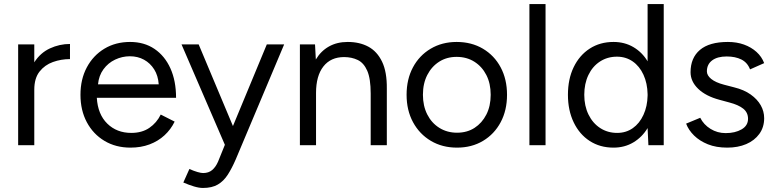

<svg xmlns="http://www.w3.org/2000/svg" viewBox="-20 -720 3847 952"><path d="M70 0V-500H150V-411Q180 -458 227.5 -480Q275 -502 327 -502V-427Q283 -427 242.5 -412.5Q202 -398 176 -365Q150 -332 150 -275V0Z M627 12Q554 12 498 -21.5Q442 -55 410.5 -114Q379 -173 379 -250Q379 -327 410.5 -386Q442 -445 497.5 -478.5Q553 -512 625 -512Q695 -512 746 -477.5Q797 -443 825 -381Q853 -319 853 -235H460Q465 -153 512 -107Q559 -61 631 -61Q684 -61 720.5 -86Q757 -111 777 -152L846 -117Q827 -78 795.5 -49Q764 -20 721.5 -4Q679 12 627 12ZM466 -302H767Q764 -345 744.5 -376Q725 -407 694 -424Q663 -441 624 -441Q586 -441 551 -424.5Q516 -408 493 -376.5Q470 -345 466 -302Z M986 212Q967 212 942 204.5Q917 197 889 185L919 118Q942 128 959.5 133Q977 138 987 138Q1014 138 1031.5 123.5Q1049 109 1061 82L1095 -2L880 -500H965L1135 -95L1303 -500H1389L1149 70Q1130 114 1109.5 146Q1089 178 1060 195Q1031 212 986 212Z M1467 0V-500H1542L1546 -425Q1571 -467 1611 -489.5Q1651 -512 1704 -512Q1763 -512 1806.5 -488.5Q1850 -465 1874.5 -414Q1899 -363 1898 -280V0H1818V-256Q1818 -330 1801 -369Q1784 -408 1754 -422.5Q1724 -437 1686 -437Q1620 -437 1583.5 -390.5Q1547 -344 1547 -259V0Z M2246 12Q2173 12 2116.5 -21.5Q2060 -55 2028 -114Q1996 -173 1996 -250Q1996 -327 2027.5 -386Q2059 -445 2115.5 -478.5Q2172 -512 2244 -512Q2318 -512 2374.5 -478.5Q2431 -445 2462.5 -386Q2494 -327 2494 -250Q2494 -173 2462.5 -114Q2431 -55 2375 -21.5Q2319 12 2246 12ZM2246 -62Q2296 -62 2333 -86Q2370 -110 2391.5 -152Q2413 -194 2413 -250Q2413 -306 2391.5 -348Q2370 -390 2332 -414Q2294 -438 2244 -438Q2195 -438 2157.5 -414Q2120 -390 2098.5 -348Q2077 -306 2077 -250Q2077 -195 2098.5 -152.5Q2120 -110 2158.5 -86Q2197 -62 2246 -62Z M2605 0V-700H2685V0Z M3022 12Q2955 12 2904 -21Q2853 -54 2824.5 -113.5Q2796 -173 2796 -250Q2796 -328 2824.5 -387Q2853 -446 2904 -479Q2955 -512 3022 -512Q3077 -512 3120.5 -486.5Q3164 -461 3191 -416V-700H3271V0H3195L3191 -85Q3164 -40 3120.5 -14Q3077 12 3022 12ZM3040 -61Q3084 -61 3117.5 -84.5Q3151 -108 3170.5 -150.5Q3190 -193 3191 -246V-253Q3190 -307 3170.5 -349.5Q3151 -392 3117 -415.5Q3083 -439 3039 -439Q2992 -439 2955 -415Q2918 -391 2897.5 -348Q2877 -305 2877 -250Q2877 -195 2898 -152Q2919 -109 2956 -85Q2993 -61 3040 -61Z M3586 12Q3531 12 3490 -4.5Q3449 -21 3421.5 -48Q3394 -75 3382 -107L3452 -136Q3469 -102 3503 -81Q3537 -60 3578 -60Q3625 -60 3657 -78.5Q3689 -97 3689 -131Q3689 -162 3665.5 -181Q3642 -200 3596 -212L3548 -225Q3480 -243 3442 -279.5Q3404 -316 3404 -362Q3404 -433 3450.5 -472.5Q3497 -512 3589 -512Q3633 -512 3669 -499Q3705 -486 3731 -462.5Q3757 -439 3769 -407L3699 -376Q3686 -410 3656 -425Q3626 -440 3583 -440Q3537 -440 3511 -420.5Q3485 -401 3485 -366Q3485 -346 3506.5 -328.5Q3528 -311 3570 -300L3620 -287Q3669 -275 3702 -251.5Q3735 -228 3752 -198Q3769 -168 3769 -134Q3769 -89 3745 -56Q3721 -23 3680 -5.5Q3639 12 3586 12Z"/></svg>

Font: Figtree
Style: Regular
Weight: 400
Designer: Erik Kennedy
Foundry: Erik Kennedy
Version: Version 2.002